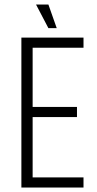

<svg xmlns="http://www.w3.org/2000/svg" viewBox="-20 -833 431 853"><path d="M140 -813H195L232 -708H195ZM75 -666H351V-621H125V-358H322V-313H125V-45H351V0H75Z"/></svg>

Font: Khand Light
Style: Regular
Weight: 300
Designer: Devanagari: Sanchit Sawaria, Jyotish Sonowal; Latin: Satya Rajpurohit
Foundry: Indian Type Foundry
Version: Version 1.101;PS 1.0;hotconv 1.0.78;makeotf.lib2.5.61930; tt